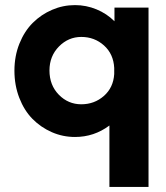

<svg xmlns="http://www.w3.org/2000/svg" viewBox="-20 -530 659 760"><path d="M413.1 210V-33.2Q352.5 12.2 276.9 12.2Q228.5 12.2 185.1 -6.8Q141.6 -25.9 108.6 -59.3Q75.7 -92.8 56.4 -142.6Q37.1 -192.4 37.1 -250Q37.1 -308.1 56.9 -357.4Q76.7 -406.7 109.9 -439.7Q143.1 -472.7 186.3 -491.2Q229.5 -509.8 276.9 -509.8Q321.3 -509.8 362.1 -492.9Q402.8 -476.1 433.1 -445.8V-500H567.9V210ZM175.8 -251Q175.8 -192.9 212.9 -155Q250 -117.2 301.8 -117.2Q353.5 -117.2 391.1 -150.1Q428.7 -183.1 432.1 -236.8V-261.2Q429.2 -316.4 391.6 -350.1Q354 -383.8 301.8 -383.8Q250.5 -383.8 213.1 -345.7Q175.8 -307.6 175.8 -251Z"/></svg>

Font: Human Sans
Style: Bold
Weight: 700
Designer: Tim Radville
Foundry: Continuum
Version: Version 1.000;FEAKit 1.0